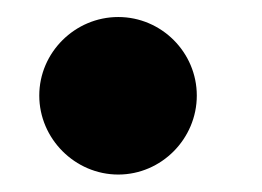

<svg xmlns="http://www.w3.org/2000/svg" viewBox="-20 -190 300 220"><path d="M25 -80.5C25 -31 66 10 115.5 10C165 10 205.5 -31 205.5 -80.5C205.5 -130 165 -170.5 115.5 -170.5C66 -170.5 25 -130 25 -80.5Z"/></svg>

Font: Bodoni* 24pt
Style: Bold Italic
Weight: 700
Italic angle: -13°
Version: Version 2.3